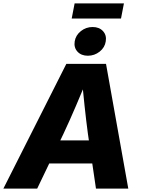

<svg xmlns="http://www.w3.org/2000/svg" viewBox="-52 -1100 824 1120"><path d="M-32.2 0 335 -727.5H566.4L696.3 0H507.8L460.9 -318.8Q450.2 -398.4 441.2 -483.6Q432.1 -568.8 423.8 -664.6H467.8Q428.2 -569.3 391.8 -484.1Q355.5 -398.9 317.9 -318.8L165 0ZM160.6 -146.5 183.1 -281.2H574.7L552.2 -146.5ZM460.4 -774.9Q421.9 -774.9 399.9 -798.8Q377.9 -822.8 383.8 -858.9Q389.6 -894.5 419.7 -918.5Q449.7 -942.4 488.3 -942.4Q526.9 -942.4 548.8 -918.5Q570.8 -894.5 564.9 -858.9Q559.6 -822.8 529.3 -798.8Q499 -774.9 460.4 -774.9ZM670.9 -1080.1 653.8 -991.7H366.2L383.3 -1080.1Z"/></svg>

Font: Inter 24pt ExtraBold
Style: Italic
Weight: 800
Italic angle: -9.3988°
Designer: Rasmus Andersson
Foundry: rsms
Version: Version 4.001;git-66647c0bb